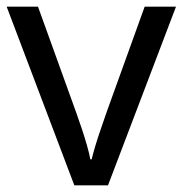

<svg xmlns="http://www.w3.org/2000/svg" viewBox="-20 -556 548 576"><path d="M203 0 0 -536H94L208 -220Q216 -198 225 -171Q234 -144 241 -119.5Q248 -95 251 -78H255Q259 -95 266.5 -120Q274 -145 283.5 -172Q293 -199 300 -220L414 -536H508L304 0Z"/></svg>

Font: Noto Sans Syriac Eastern
Style: Regular
Weight: 400
Designer: Patrick Giasson and the Monotype Design Team
Foundry: Monotype Imaging Inc.
Version: Version 3.001; ttfautohint (v1.8.4.7-5d5b)